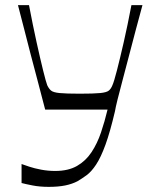

<svg xmlns="http://www.w3.org/2000/svg" viewBox="-20 -720 591 748"><path d="M64 -7V-81Q75 -77 94.5 -70.5Q114 -64 140.5 -59Q167 -54 195 -54Q246 -54 280 -73.5Q314 -93 336.5 -127Q359 -161 373.5 -204Q388 -247 399 -293H156Q139 -360 125 -411.5Q111 -463 99.5 -508Q88 -553 76 -599.5Q64 -646 50 -700H93Q108 -621 122.5 -555.5Q137 -490 148 -445.5Q159 -401 164 -388Q170 -375 178.5 -367.5Q187 -360 212 -357.5Q237 -355 291 -355Q345 -355 370.5 -357.5Q396 -360 404.5 -367.5Q413 -375 418 -388Q424 -401 435.5 -445.5Q447 -490 462 -555.5Q477 -621 492 -700H535Q523 -656 509.5 -605.5Q496 -555 483 -504.5Q470 -454 458 -409.5Q446 -365 438 -332.5Q430 -300 428 -287Q409 -206 391 -156.5Q373 -107 354.5 -79Q336 -51 317.5 -37.5Q299 -24 282 -14Q261 -3 234 2.5Q207 8 170 8Q135 8 107 2.5Q79 -3 64 -7Z"/></svg>

Font: Ojuju
Style: Regular
Weight: 400
Designer: Chisaokwu Joboson, Mirko Velimirovic
Foundry: Udi Foundry
Version: Version 1.000